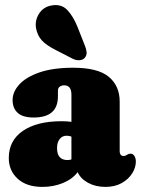

<svg xmlns="http://www.w3.org/2000/svg" viewBox="-20 -724 554 754"><path d="M14.5 -103.5Q14.5 -172 69.8 -210Q125 -248 222 -248Q243 -248 260.5 -245.5V-352Q260.5 -389 232 -389Q222.5 -389 215 -383.8Q207.5 -378.5 207.5 -369V-345.5Q207.5 -262.5 112.5 -262.5Q69.5 -262.5 49.5 -280.8Q29.5 -299 29.5 -331Q29.5 -363.5 56 -392.5Q82.5 -421.5 135.5 -439.8Q188.5 -458 267.5 -458Q364 -458 407 -422.5Q450 -387 450 -325V-129.5Q450 -123 453.2 -117.2Q456.5 -111.5 465.5 -111.5Q470 -111.5 473.2 -113Q476.5 -114.5 479.5 -116.5Q482 -118 485.2 -119.2Q488.5 -120.5 492.5 -120.5Q502.5 -120.5 508 -111.2Q513.5 -102 513.5 -89.5Q513.5 -66 499 -43Q484.5 -20 457.8 -5Q431 10 394 10Q355.5 10 326 -6Q296.5 -22 285 -48Q264.5 -20.5 227 -5.2Q189.5 10 146.5 10Q84.5 10 49.5 -22Q14.5 -54 14.5 -103.5ZM204 -142.5Q204 -95.5 245 -95.5Q253 -95.5 260.5 -98V-187.5Q252.5 -191 241.5 -191Q224.5 -191 214.2 -177.8Q204 -164.5 204 -142.5ZM284.5 -618 312.5 -547Q318.5 -533 320 -520.2Q321.5 -507.5 313 -497Q305 -488 291.5 -487.5Q278 -487 265 -493.5L199 -527.5Q161.5 -546.5 144.2 -565.5Q127 -584.5 121.5 -613.5Q116.5 -643 133 -669.8Q149.5 -696.5 182 -702.5Q220.5 -709.5 244 -685Q267.5 -660.5 284.5 -618Z"/></svg>

Font: Fraunces 144pt SuperSoft Black
Style: Regular
Weight: 900
Version: Version 1.000;[b76b70a41]